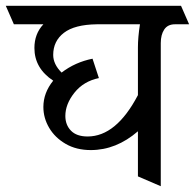

<svg xmlns="http://www.w3.org/2000/svg" viewBox="-50 -590 674 664"><path d="M555 -506Q530 -506 518 -488Q506 -470 506 -441V54L427 20V-136Q352 -71 264 -71Q214 -71 177 -92.5Q140 -114 120 -148Q100 -182 100 -220Q100 -269 134 -311Q69 -354 69 -424Q69 -473 100 -506H-2L-30 -570H576L604 -506ZM434 -506H285Q208 -505 171 -476.5Q134 -448 134 -400Q134 -368 163 -339Q210 -375 270 -387L292 -320Q239 -309 207.5 -269.5Q176 -230 176 -189Q176 -158 195.5 -138Q215 -118 253 -118Q352 -118 427 -261V-426Q427 -461 434 -506Z"/></svg>

Font: Sumana
Style: Regular
Weight: 400
Designer: Cyreal, Alexei Vanyashin (Devanagari), Olga Karpushina (Latin)
Foundry: Cyreal
Version: Version 1.015;PS 001.015;hotconv 1.0.70;makeotf.lib2.5.58329